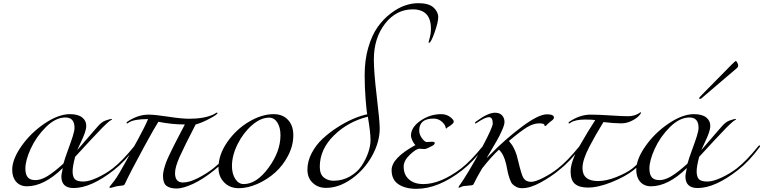

<svg xmlns="http://www.w3.org/2000/svg" viewBox="-20 -1171 4814 1211"><path d="M380 -139Q390 -174 409 -225.5Q428 -277 439 -311.5Q450 -346 450 -365Q450 -430 393 -430Q330 -430 269 -369Q208 -308 174 -233.5Q140 -159 140 -108Q140 -72 154.5 -53.5Q169 -35 204 -35Q237 -35 277.5 -59Q318 -83 380 -139ZM698 -98Q554 15 444 15Q367 15 367 -59Q367 -69 376 -111Q258 4 150 4Q107 4 82 -24.5Q57 -53 57 -100Q57 -167 116 -250.5Q175 -334 262 -392.5Q349 -451 421 -451Q472 -451 498 -430.5Q524 -410 524 -378Q524 -359 515.5 -334Q507 -309 489 -271.5Q471 -234 467 -224Q502 -266 545.5 -315Q589 -364 596 -373Q622 -403 646 -411Q675 -421 684 -421L686 -419Q686 -417 685 -416Q684 -415 679 -412.5Q674 -410 669 -406Q656 -396 624 -364Q559 -297 454 -182Q438 -122 438 -90Q438 -56 452 -41Q466 -26 506 -26Q541 -26 593 -50Q645 -74 690 -108Q752 -156 826 -248Q830 -254 834 -254Q838 -254 838 -250Q838 -248 836 -244Q768 -152 698 -98Z M890 -247Q804 -89 766 -8Q763 -3 756 -1.5Q749 0 736.5 1Q724 2 715 4Q707 6 698.5 8.5Q690 11 685 12.5Q680 14 676 14Q670 14 670 10Q670 7 676.5 0Q683 -7 699.5 -29Q716 -51 734 -82Q771 -145 826 -248Q829 -253 850.5 -292.5Q872 -332 887.5 -363Q903 -394 914 -420Q825 -420 792 -398Q783 -392 782 -392Q778 -392 778 -396Q778 -400 784 -404Q850 -448 917 -448Q958 -448 1041.5 -435Q1125 -422 1174 -422Q1267 -422 1326 -449Q1331 -451 1336 -454.5Q1341 -458 1344 -459.5Q1347 -461 1349 -461L1352 -458Q1352 -449 1301 -422Q1250 -395 1214 -386Q1143 -249 1113.5 -183Q1084 -117 1084 -79Q1084 -20 1134 -20Q1174 -20 1228 -47.5Q1282 -75 1324 -108Q1386 -156 1460 -248Q1464 -254 1468 -254Q1472 -254 1472 -250Q1472 -248 1470 -244Q1402 -152 1332 -98Q1260 -40 1197 -11Q1134 18 1094 18Q1053 18 1030.5 1.5Q1008 -15 1008 -63Q1008 -80 1014 -103Q1020 -126 1027.5 -146.5Q1035 -167 1051.5 -201Q1068 -235 1078.5 -256Q1089 -277 1112 -321Q1135 -365 1146 -386Q1062 -386 979 -403Q959 -373 890 -247Z M1706 -451Q1763 -451 1796.5 -415Q1830 -379 1830 -319Q1830 -253 1797.5 -190Q1765 -127 1715 -82.5Q1665 -38 1603.5 -11Q1542 16 1486 16Q1430 16 1394 -20.5Q1358 -57 1358 -113Q1358 -195 1413.5 -275Q1469 -355 1550 -403Q1631 -451 1706 -451ZM1677 -429Q1624 -429 1569 -381Q1514 -333 1478.5 -261.5Q1443 -190 1443 -124Q1443 -75 1464 -42.5Q1485 -10 1517 -10Q1598 -10 1673.5 -112.5Q1749 -215 1749 -318Q1749 -367 1729.5 -398Q1710 -429 1677 -429Z M2300 -435Q2175 -404 2086 -316.5Q1997 -229 1997 -119Q1997 -72 2022.5 -51.5Q2048 -31 2084 -31Q2140 -31 2187 -58Q2234 -85 2261 -125.5Q2288 -166 2302.5 -208.5Q2317 -251 2317 -287Q2317 -337 2300 -435ZM2338 -795Q2338 -716 2356.5 -561Q2375 -406 2375 -361Q2375 -275 2326.5 -187.5Q2278 -100 2198 -43Q2118 14 2036 14Q1986 14 1952.5 -17.5Q1919 -49 1919 -101Q1919 -154 1946 -205.5Q1973 -257 2015 -296Q2057 -335 2108.5 -368Q2160 -401 2208 -421.5Q2256 -442 2296 -450Q2292 -470 2286 -545.5Q2280 -621 2280 -698Q2280 -793 2303 -871.5Q2326 -950 2362 -1000.5Q2398 -1051 2444 -1086Q2490 -1121 2533.5 -1136Q2577 -1151 2618 -1151Q2684 -1151 2714 -1124Q2744 -1097 2744 -1063Q2744 -1031 2721 -966Q2698 -901 2686 -901Q2683 -901 2683 -904Q2683 -906 2690.5 -933Q2698 -960 2698 -990Q2698 -1112 2583 -1112Q2479 -1112 2408.5 -1021.5Q2338 -931 2338 -795Z M2888 -108Q2950 -156 3024 -248Q3028 -254 3032 -254Q3036 -254 3036 -250Q3036 -248 3034 -244Q2966 -152 2896 -98Q2745 20 2606 20Q2537 20 2493.5 -8.5Q2450 -37 2450 -98Q2450 -174 2600 -256Q2590 -265 2581 -284.5Q2572 -304 2572 -315Q2572 -368 2632 -409.5Q2692 -451 2762 -451Q2795 -451 2818.5 -433.5Q2842 -416 2842 -404Q2842 -394 2822 -380L2802 -367Q2794 -359 2794 -359Q2793 -359 2792 -362.5Q2791 -366 2789.5 -372Q2788 -378 2786 -381Q2759 -423 2714 -423Q2624 -423 2624 -347Q2624 -323 2641.5 -299Q2659 -275 2672 -275Q2677 -275 2689 -276Q2701 -277 2706 -277Q2722 -277 2722 -269Q2722 -259 2706 -251Q2703 -250 2685.5 -240.5Q2668 -231 2656 -231Q2652 -231 2641 -232Q2630 -233 2626 -233Q2605 -233 2565.5 -195.5Q2526 -158 2526 -120Q2526 -69 2559.5 -39.5Q2593 -10 2650 -10Q2758 -10 2888 -108Z M3162 -401Q3162 -384 3146.5 -349Q3131 -314 3113 -282.5Q3095 -251 3074.5 -217Q3054 -183 3051 -177H3053L3070 -194Q3163 -290 3269.5 -370Q3376 -450 3430 -450Q3474 -450 3474 -429Q3474 -426 3472.5 -423Q3471 -420 3467.5 -416.5Q3464 -413 3461.5 -411Q3459 -409 3452 -404Q3445 -399 3442 -396Q3437 -392 3432 -386.5Q3427 -381 3424 -378.5Q3421 -376 3418 -376Q3414 -376 3414 -382Q3414 -393 3381 -393Q3345 -393 3305 -369Q3265 -345 3190 -282Q3204 -265 3211 -254.5Q3218 -244 3228.5 -220.5Q3239 -197 3246 -165Q3269 -68 3281 -49Q3297 -24 3330 -24Q3357 -24 3409 -51Q3461 -78 3498 -108Q3560 -156 3634 -248Q3638 -254 3642 -254Q3646 -254 3646 -250Q3646 -248 3644 -244Q3576 -152 3506 -98Q3457 -57 3390.5 -20.5Q3324 16 3273 16Q3252 16 3237 8Q3222 0 3212.5 -9.5Q3203 -19 3195 -42.5Q3187 -66 3183.5 -81.5Q3180 -97 3173 -133Q3159 -197 3127 -227Q3079 -183 3021 -109Q2989 -55 2966 -8Q2964 -4 2955 -2.5Q2946 -1 2928 0.5Q2910 2 2908 2Q2899 3 2888.5 8Q2878 13 2876 13Q2872 13 2872 9Q2872 6 2885.5 -12Q2899 -30 2937.5 -93.5Q2976 -157 3024 -248Q3088 -369 3088 -392Q3088 -432 3064 -432Q3041 -432 2990 -398Q2981 -392 2980 -392Q2976 -392 2976 -396Q2976 -400 2982 -404Q3057 -460 3102 -460Q3131 -460 3146.5 -443.5Q3162 -427 3162 -401Z M3976 -98Q3924 -57 3838.5 -22.5Q3753 12 3688 12Q3634 12 3606.5 -11Q3579 -34 3579 -89Q3579 -151 3634 -248Q3690 -346 3734 -413Q3717 -417 3670 -417Q3610 -417 3580 -398Q3571 -392 3570 -392Q3566 -392 3566 -396Q3566 -400 3572 -404Q3638 -448 3705 -448Q3753 -448 3829 -443Q3905 -438 3942 -438Q3976 -438 4004 -453Q4008 -455 4011.5 -457.5Q4015 -460 4017.5 -461.5Q4020 -463 4021 -463L4023 -461Q4023 -454 4008 -438.5Q3993 -423 3962.5 -408Q3932 -393 3899 -393Q3856 -393 3786 -401Q3735 -318 3698 -247Q3654 -163 3654 -111Q3654 -29 3752 -29Q3804 -29 3868 -54.5Q3932 -80 3968 -108Q4034 -161 4104 -248Q4108 -254 4112 -254Q4116 -254 4116 -250Q4116 -248 4114 -244Q4046 -152 3976 -98Z M4407 -573 4593 -762Q4617 -786 4621 -786Q4625 -786 4630.5 -775Q4636 -764 4636 -759Q4636 -747 4626 -740L4415 -560Q4402 -547 4395 -547Q4390 -547 4390 -552Q4390 -556 4407 -573ZM4316 -139Q4326 -174 4345 -225.5Q4364 -277 4375 -311.5Q4386 -346 4386 -365Q4386 -430 4329 -430Q4266 -430 4205 -369Q4144 -308 4110 -233.5Q4076 -159 4076 -108Q4076 -72 4090.5 -53.5Q4105 -35 4140 -35Q4173 -35 4213.5 -59Q4254 -83 4316 -139ZM4634 -98Q4490 15 4380 15Q4303 15 4303 -59Q4303 -69 4312 -111Q4194 4 4086 4Q4043 4 4018 -24.5Q3993 -53 3993 -100Q3993 -167 4052 -250.5Q4111 -334 4198 -392.5Q4285 -451 4357 -451Q4408 -451 4434 -430.5Q4460 -410 4460 -378Q4460 -359 4451.5 -334Q4443 -309 4425 -271.5Q4407 -234 4403 -224Q4438 -266 4481.5 -315Q4525 -364 4532 -373Q4558 -403 4582 -411Q4611 -421 4620 -421L4622 -419Q4622 -417 4621 -416Q4620 -415 4615 -412.5Q4610 -410 4605 -406Q4592 -396 4560 -364Q4495 -297 4390 -182Q4374 -122 4374 -90Q4374 -56 4388 -41Q4402 -26 4442 -26Q4477 -26 4529 -50Q4581 -74 4626 -108Q4688 -156 4762 -248Q4766 -254 4770 -254Q4774 -254 4774 -250Q4774 -248 4772 -244Q4704 -152 4634 -98Z"/></svg>

Font: Miama Nueva
Style: Medium
Weight: 400
Italic angle: -28°
Version: Version 1.0